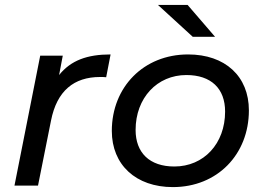

<svg xmlns="http://www.w3.org/2000/svg" viewBox="-20 -757 1073 783"><path d="M221 -451 236 -530H144L39 0H135L188 -265C212 -387 282 -443 388 -443C398 -443 404 -443 413 -442L431 -535C336 -535 269 -511 221 -451Z M766 -607H857L745 -737H624ZM685 6C866 6 995 -127 995 -307C995 -446 898 -535 747 -535C566 -535 436 -402 436 -223C436 -85 534 6 685 6ZM691 -78C590 -78 533 -134 533 -227C533 -358 621 -451 740 -451C841 -451 898 -396 898 -302C898 -171 811 -78 691 -78Z"/></svg>

Font: AWKNG-Font Medium
Style: Italic
Weight: 500
Italic angle: -11.3°
Designer: Awakening Church
Foundry: Awakening Church
Version: Version 1.700;PS 001.700;hotconv 1.0.88;makeotf.lib2.5.64775